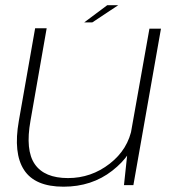

<svg xmlns="http://www.w3.org/2000/svg" viewBox="-20 -698 658 724"><path d="M447.5 0H483L587 -590H543.5L461 -126.5ZM156 -591.5H112.5L51 -242Q29.5 -120 70.8 -57Q112 6 219.5 6Q326 6 403.2 -54.2Q480.5 -114.5 494 -189.5L478 -218Q463.5 -135 393.8 -80.8Q324 -26.5 236.5 -26.5Q147.5 -26.5 111.2 -79Q75 -131.5 95 -243ZM297.5 -613.5H328L426 -678.5H384.5Z"/></svg>

Font: Anybody SemiExpanded ExtraLight
Style: Italic
Weight: 250
Width: 6
Italic angle: -10°
Version: Version 1.113;gftools[0.9.25]